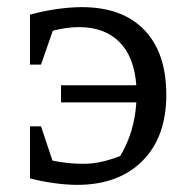

<svg xmlns="http://www.w3.org/2000/svg" viewBox="-20 -511 523 538"><path d="M196 7Q168 7 134 2.5Q100 -2 64 -11V-157H95L127 -61Q170 -52 214 -52Q240 -52 266 -58Q292 -64 317 -74Q357 -141 362 -224H151V-272H362Q356 -352 314.5 -393.5Q273 -435 201 -435Q168 -435 128 -425L95 -330H64V-470Q105 -481 142 -486Q179 -491 209 -491Q323 -491 384.5 -427Q446 -363 446 -245Q446 -127 379 -60Q312 7 196 7Z"/></svg>

Font: Piazzolla
Style: Regular
Weight: 400
Designer: Juan Pablo del Peral
Foundry: Huerta Tipografica
Version: Version 1.330